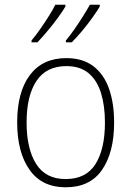

<svg xmlns="http://www.w3.org/2000/svg" viewBox="-20 -786 559 816"><path d="M465 -265Q465 -139 414 -64.5Q363 10 259 10Q158 10 105.5 -64.5Q53 -139 53 -266Q53 -395 107 -467Q161 -539 262 -539Q332 -539 377 -504.5Q422 -470 443.5 -408.5Q465 -347 465 -265ZM93 -266Q93 -154 133.5 -89.5Q174 -25 259 -25Q346 -25 386 -89Q426 -153 426 -265Q426 -336 409.5 -390Q393 -444 357 -474.5Q321 -505 262 -505Q177 -505 135 -442Q93 -379 93 -266ZM404 -758Q392 -738 372 -710Q352 -682 328.5 -654Q305 -626 285 -606H260V-614Q277 -634 296.5 -662Q316 -690 333.5 -718Q351 -746 362 -766H404ZM258 -758Q246 -738 226 -710.5Q206 -683 182.5 -655Q159 -627 139 -606H114V-614Q131 -634 150.5 -662Q170 -690 187.5 -717.5Q205 -745 215 -766H258Z"/></svg>

Font: Noto Sans Gujarati SemiCondensed ExtraLight
Style: Regular
Weight: 200
Width: 4
Designer: Jelle Bosma - Monotype Design Team, Universal Thirst
Foundry: Monotype Imaging Inc.
Version: Version 2.106; ttfautohint (v1.8.4.7-5d5b)